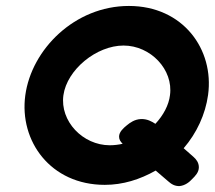

<svg xmlns="http://www.w3.org/2000/svg" viewBox="-20 -610 722 645"><path d="M332 11C393 11 450 -7 503 -37L545 -1C555 8 567 16 584 15C602 13 616 2 626 -9C636 -19 648 -31 648 -48C648 -64 639 -75 630 -83L597 -112C641 -163 670 -226 679 -291C700 -444 595 -590 413 -590C231 -590 86 -444 65 -290C44 -136 150 11 332 11ZM395 -457C486 -457 563 -376 551 -290C547 -257 529 -223 502 -194C490 -202 474 -211 453 -210C432 -209 417 -198 406 -189C395 -180 380 -167 380 -151C380 -141 385 -134 392 -127C379 -124 364 -122 349 -122C258 -122 181 -203 193 -290C205 -376 304 -457 395 -457Z"/></svg>

Font: Charger
Style: HemiRT
Weight: 900
Designer: Jasper
Foundry: Cannot Into Space Fonts
Version: Version 0.99